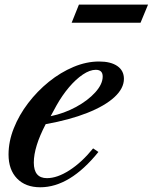

<svg xmlns="http://www.w3.org/2000/svg" viewBox="-20 -801 662 832"><path d="M154.5 10.5Q90.5 10.5 53.8 -27.5Q17 -65.5 17 -131.5Q17 -188 39.8 -245.2Q62.5 -302.5 102 -354.2Q141.5 -406 192 -446.8Q242.5 -487.5 298.5 -511Q354.5 -534.5 409.5 -534.5Q460 -534.5 488.5 -514.8Q517 -495 517 -459.5Q517 -418 475.8 -380Q434.5 -342 358.2 -311.8Q282 -281.5 178 -263Q126.5 -164.5 126.5 -96.5Q126.5 -29 183.5 -29Q228 -29 281.2 -63.2Q334.5 -97.5 383.5 -158L406.5 -142.5Q283 10.5 154.5 10.5ZM199.5 -297.5Q258 -309.5 309.5 -337.5Q361 -365.5 393 -401Q425 -436.5 425 -469.5Q425 -498.5 395 -498.5Q369.5 -498.5 339.2 -478.2Q309 -458 279.2 -423Q249.5 -388 224.5 -343.5ZM290.5 -702.5 322 -781H621.5L589 -702.5Z"/></svg>

Font: Libre Caslon Text Medium Italic
Style: Regular
Weight: 500
Italic angle: -22.583°
Designer: Pablo Impallari, Rodrigo Fuenzalida, Katja Schimmel
Foundry: Pablo Impallari, Rodrigo Fuenzalida
Version: Version 2.000